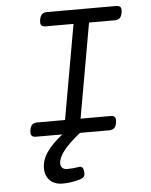

<svg xmlns="http://www.w3.org/2000/svg" viewBox="-56 -626 712 903"><g transform="rotate(-5 300.0 -175.0)"><path d="M550.3 -558.1Q550.3 -550.8 549.3 -546.4Q545.9 -528.3 537.6 -520.8Q529.3 -513.2 512.7 -513.2H392.6L313.5 -66.4H453.1Q466.8 -66.4 472.9 -61.5Q479 -56.6 479 -44.9Q479 -37.6 478 -33.2Q475.1 -15.1 466.8 -7.6Q458.5 0 441.9 0H305.2Q251 43 225.3 76.2Q199.7 109.4 199.7 135.3Q199.7 149.4 208 156.7Q216.3 164.1 231.4 164.1Q256.3 164.1 285.6 159.2L289.6 158.7Q309.1 158.7 309.1 190.9Q309.1 200.7 304.7 206.8Q300.3 212.9 291 216.3Q272.5 222.7 249.5 226.6Q226.6 230.5 203.6 230.5Q165 230.5 143.3 208.7Q121.6 187 121.6 151.4Q121.6 112.3 147 75.4Q172.4 38.6 221.7 0H99.1Q85.4 0 79.1 -5.1Q72.8 -10.3 72.8 -22Q72.8 -25.4 73.7 -33.2Q77.1 -51.3 85.4 -58.8Q93.8 -66.4 110.4 -66.4H240.2L319.3 -513.2H189.5Q175.8 -513.2 169.7 -518.1Q163.6 -522.9 163.6 -534.7Q163.6 -542 164.6 -546.4Q168 -564.5 176.3 -572Q184.6 -579.6 201.2 -579.6H524.4Q538.1 -579.6 544.2 -574.7Q550.3 -569.8 550.3 -558.1Z"/></g></svg>

Font: Courier Prime
Style: Italic
Weight: 400
Italic angle: -10°
Designer: Alan Dague-Greene
Foundry: Quote-Unquote Apps
Version: Version 3.018